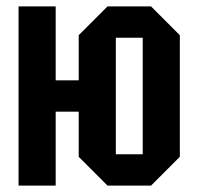

<svg xmlns="http://www.w3.org/2000/svg" viewBox="-20 -580 616 600"><path d="M38 0V-560H154V-329H226V-470L316 -560H452L542 -470V-90L452 0H316L226 -90V-231H154V0ZM342 -98H426V-462H342Z"/></svg>

Font: Tektur Condensed Medium
Style: Regular
Weight: 500
Width: 3
Designer: Adam Jagosz
Foundry: Adam Jagosz
Version: Version 1.005;gftools[0.9.30]